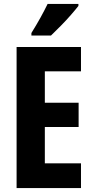

<svg xmlns="http://www.w3.org/2000/svg" viewBox="-20 -952 472 972"><path d="M390 0H64V-714H390V-591H207V-432H378V-309H207V-125H390ZM377 -922Q363 -904 339.5 -877Q316 -850 288.5 -822Q261 -794 238 -772H139V-785Q164 -825 184.5 -862Q205 -899 221 -932H377Z"/></svg>

Font: Noto Sans Bengali ExtraCondensed
Style: Bold
Weight: 700
Width: 2
Designer: Joana Ranito - Universal Thirst; Jelle Bosma - Monotype Design Team
Foundry: Universal Thirst ehf.
Version: Version 3.000; ttfautohint (v1.8.4.7-5d5b)